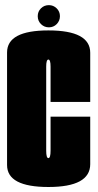

<svg xmlns="http://www.w3.org/2000/svg" viewBox="-20 -724 380 748"><path d="M168.5 4.5Q7.5 4.5 7.5 -81V-519.5Q7.5 -605.5 168.5 -605.5Q331.5 -605.5 331.5 -518.5V-327H177V-464.5Q177 -492 168.5 -492Q160 -492 160 -464.5V-137Q160 -108 168.5 -108Q177 -108 177 -137V-269.5H331.5V-84.5Q331.5 4.5 168.5 4.5ZM170.5 -617.5Q152.5 -617.5 139.8 -630Q127 -642.5 127 -661Q127 -679 139.5 -691.5Q152 -704 170.5 -704Q188 -704 200.8 -691.5Q213.5 -679 213.5 -661Q213.5 -643 201 -630.2Q188.5 -617.5 170.5 -617.5Z"/></svg>

Font: Anybody UltraCondensed ExtraBold
Style: Regular
Weight: 800
Width: 1
Designer: Tyler Finck
Foundry: Etcetera Type Company
Version: Version 1.010; ttfautohint (v1.8.3) -l 8 -r 50 -G 200 -x 14 